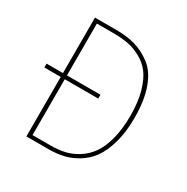

<svg xmlns="http://www.w3.org/2000/svg" viewBox="-156 -817 929 953"><g transform="rotate(30 308.5 -340.5)"><path d="M242 -681Q303 -681 351 -667.5Q399 -654 444 -620Q489 -586 514 -517Q539 -448 539 -348Q539 -266 521 -203Q503 -140 475 -102Q447 -64 407.5 -40.5Q368 -17 329 -8.5Q290 0 246 0H120V-341H26V-363H120V-681ZM247 -21Q289 -21 325.5 -29Q362 -37 398 -59.5Q434 -82 459.5 -117.5Q485 -153 500.5 -212Q516 -271 516 -348Q516 -426 499.5 -483.5Q483 -541 457.5 -574Q432 -607 394 -627Q356 -647 320 -653.5Q284 -660 240 -660H143V-363H335V-341H143V-21Z"/></g></svg>

Font: FiraGO Thin
Style: Regular
Weight: 100
Designer: bBox Type
Foundry: bBox Type GmbH
Version: Version 1.001;PS 001.001;hotconv 1.0.88;makeotf.lib2.5.64775